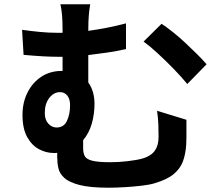

<svg xmlns="http://www.w3.org/2000/svg" viewBox="-20 -826 1040 896"><path d="M189 -299Q189 -267 205.5 -249Q222 -231 244 -231Q278 -231 292.5 -262Q307 -293 307 -335Q307 -364 294 -380Q281 -396 260 -396Q231 -396 210 -369Q189 -342 189 -299ZM713 -309 850 -267Q850 -239 850 -221Q850 -203 850 -187.5Q850 -172 849 -151Q846 -106 833.5 -72.5Q821 -39 790.5 -13.5Q760 12 702 29Q680 36 642 40.5Q604 45 562 47.5Q520 50 487 50Q401 50 352 37.5Q303 25 280.5 4.5Q258 -16 252.5 -41Q247 -66 247 -92V-113Q243 -112 239 -112Q235 -112 231 -112Q195 -112 161.5 -130Q128 -148 106.5 -187Q85 -226 85 -290Q85 -348 108.5 -394.5Q132 -441 173 -468Q214 -495 268 -495H272V-561H252Q188 -561 90 -570L83 -687Q124 -681 166 -677Q208 -673 243 -673H272V-681Q272 -728 269.5 -756Q267 -784 262 -806H401Q397 -784 394.5 -755.5Q392 -727 392 -682Q435 -688 479 -696.5Q523 -705 568 -717V-597Q524 -587 479 -580.5Q434 -574 392 -569V-441Q421 -401 421 -341Q421 -294 408.5 -249.5Q396 -205 368 -172V-133Q368 -112 375.5 -97.5Q383 -83 410.5 -76Q438 -69 496 -69Q534 -69 577 -74Q620 -79 648 -87Q686 -99 703 -123.5Q720 -148 720 -187Q720 -216 719 -245Q718 -274 713 -309ZM650 -632 734 -715Q757 -700 786.5 -676.5Q816 -653 845.5 -625.5Q875 -598 901 -572Q927 -546 944 -526L854 -434Q827 -467 790 -505Q753 -543 715.5 -577.5Q678 -612 650 -632Z"/></svg>

Font: Noto IKEA Simplified Chinese
Style: Bold
Weight: 700
Designer: Monotype Design Team
Foundry: Monotype Imaging Inc.
Version: Version 1.100